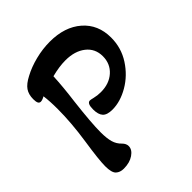

<svg xmlns="http://www.w3.org/2000/svg" viewBox="-185 -762 887 887"><g transform="rotate(-45 258.5 -318.5)"><path d="M59 -59Q59 -100 75 -205Q91 -312 91 -401Q91 -453 86 -489Q70 -480 60 -480Q51 -480 47 -488Q43 -496 43 -513Q43 -544 57 -564.5Q71 -585 106 -603Q143 -623 190.5 -635Q238 -647 285 -647Q382 -647 440.5 -596Q499 -545 499 -460Q499 -393 463.5 -338Q428 -283 374 -251.5Q320 -220 268 -220Q233 -220 219 -235.5Q205 -251 205 -284Q205 -324 224 -324Q229 -324 245 -320Q265 -315 287 -315Q342 -315 376.5 -346Q411 -377 411 -426Q411 -476 373.5 -505.5Q336 -535 275 -535Q234 -535 184 -522Q181 -456 170 -372Q155 -246 155 -185Q155 -146 162 -121Q169 -96 188 -78Q202 -64 202 -48Q202 -25 176.5 -7.5Q151 10 112 10Q88 10 73.5 -3.5Q59 -17 59 -59Z"/></g></svg>

Font: AkayaTelivigala
Style: Regular
Weight: 400
Designer: Vaishnavi Murthy Yerkadithaya ( vaishnavimurthy@gmail.com ), Juan Luis Blanco Aristondo ( juan@blancoletters.com )
Version: Version 1.000